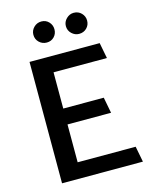

<svg xmlns="http://www.w3.org/2000/svg" viewBox="-128 -957 817 1039"><g transform="rotate(-15 280.5 -437.5)"><path d="M541 0 524 -88H199V-300H443L426 -389H199V-592H498L481 -680H88V0ZM206 -757Q231 -757 247.5 -774Q264 -791 264 -816Q264 -840 247.5 -857.5Q231 -875 206 -875Q181 -875 163.5 -857.5Q146 -840 146 -816Q146 -791 163.5 -774Q181 -757 206 -757ZM387 -757Q413 -757 430 -774Q447 -791 447 -816Q447 -840 430 -857.5Q413 -875 387 -875Q364 -875 346 -857.5Q328 -840 328 -816Q328 -791 346 -774Q364 -757 387 -757Z"/></g></svg>

Font: Catamaran Thin SemiBold
Style: Regular
Weight: 600
Version: Version 2.000